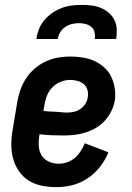

<svg xmlns="http://www.w3.org/2000/svg" viewBox="-20 -760 540 788"><path d="M212 8Q182 8 153 2.5Q124 -3 100 -17.5Q76 -32 59.5 -55Q43 -78 35 -105Q27 -132 26.5 -162Q26 -192 31 -222L51 -342Q55 -367 64 -392Q73 -417 87.5 -439Q102 -461 123 -479Q144 -497 168 -508Q192 -519 217 -523.5Q242 -528 267 -528Q294 -528 319.5 -524Q345 -520 367 -510Q389 -500 407.5 -483.5Q426 -467 436.5 -445Q447 -423 451 -397.5Q455 -372 451 -346Q447 -324 436.5 -303Q426 -282 410 -264.5Q394 -247 373.5 -235Q353 -223 330.5 -216Q308 -209 286 -206.5Q264 -204 242 -204Q216 -204 191.5 -205Q167 -206 142 -209V-207Q138 -185 139 -163Q140 -141 150 -123.5Q160 -106 179.5 -97Q199 -88 221 -88Q238 -88 255.5 -94Q273 -100 287 -112Q301 -124 311 -139.5Q321 -155 328 -172L425 -135Q412 -103 390.5 -75.5Q369 -48 340 -28.5Q311 -9 278 -0.5Q245 8 212 8ZM255 -298Q269 -298 283 -301Q297 -304 309.5 -312.5Q322 -321 330 -333.5Q338 -346 340 -360Q343 -376 339 -390.5Q335 -405 324 -414.5Q313 -424 298 -428Q283 -432 267 -432Q248 -432 228.5 -424Q209 -416 194 -400.5Q179 -385 172 -365.5Q165 -346 162 -327L158 -305Q170 -303 182 -302.5Q194 -302 206.5 -301.5Q219 -301 231 -299.5Q243 -298 255 -298ZM129 -600Q132 -620 140 -640.5Q148 -661 162.5 -678Q177 -695 195.5 -707.5Q214 -720 234 -727.5Q254 -735 275 -737.5Q296 -740 316 -740Q336 -740 356 -737.5Q376 -735 394 -727.5Q412 -720 426.5 -707.5Q441 -695 449.5 -678Q458 -661 459 -640.5Q460 -620 457 -600H369Q371 -614 368 -627.5Q365 -641 355 -649.5Q345 -658 331.5 -661.5Q318 -665 304 -665Q290 -665 275.5 -661.5Q261 -658 248 -649.5Q235 -641 227 -627.5Q219 -614 217 -600Z"/></svg>

Font: Iosevka Custom
Style: Bold Italic
Weight: 700
Italic angle: -9°
Designer: Belleve Invis
Foundry: Belleve Invis
Version: Version 30.3.1; ttfautohint (v1.8.3)